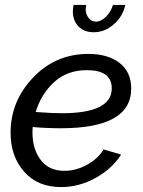

<svg xmlns="http://www.w3.org/2000/svg" viewBox="-20 -750 579 780"><path d="M361 -619Q322 -619 299 -642.5Q276 -666 276 -704Q276 -716 279 -730H330Q328 -718 328 -713Q328 -692 340 -677Q352 -662 370 -662Q390 -662 410 -681.5Q430 -701 439 -730H489Q479 -683 442 -651Q405 -619 361 -619ZM228 -229Q168 -229 113 -234Q112 -226 112 -211Q112 -144 145.5 -100Q179 -56 242 -56Q288 -56 332.5 -80Q377 -104 401 -143L472 -122Q435 -64 368 -27Q301 10 228 10Q133 10 78 -52.5Q23 -115 23 -211Q23 -339 114.5 -435Q206 -531 339 -531Q418 -531 465.5 -494.5Q513 -458 513 -390Q513 -229 228 -229ZM333 -465Q253 -465 200 -416.5Q147 -368 125 -295Q192 -290 231 -290Q434 -290 434 -391Q434 -465 333 -465Z"/></svg>

Font: Raleway-v4020 Medium
Style: Italic
Weight: 500
Italic angle: -12°
Designer: Matt McInerney, Pablo Impallari, Rodrigo Fuenzalida
Foundry: Matt McInerney, Pablo Impallari, Rodrigo Fuenzalida
Version: Version 4.020;PS 004.020;hotconv 1.0.88;makeotf.lib2.5.64775